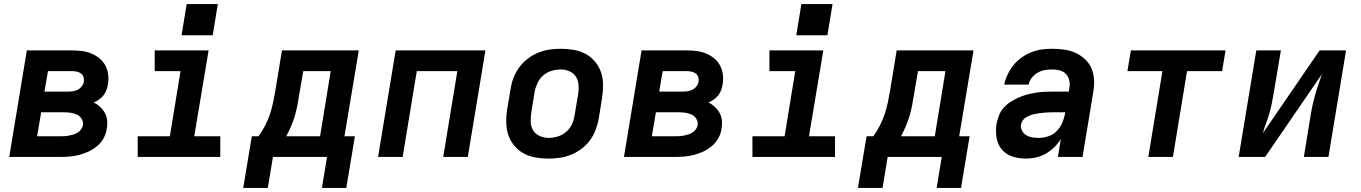

<svg xmlns="http://www.w3.org/2000/svg" viewBox="-20 -766 6640 937"><path d="M25 0 111 -520H331Q355 -520 379.5 -517Q404 -514 425.5 -505Q447 -496 465 -481.5Q483 -467 494 -446.5Q505 -426 508 -401.5Q511 -377 506 -352Q504 -339 499 -325.5Q494 -312 485 -300.5Q476 -289 463.5 -280.5Q451 -272 438 -266Q455 -257 469 -244Q483 -231 492 -214.5Q501 -198 503 -178Q505 -158 501 -138Q498 -114 486 -92Q474 -70 454.5 -53.5Q435 -37 412.5 -26.5Q390 -16 366.5 -10Q343 -4 319.5 -2Q296 0 272 0ZM197 -319H313Q324 -319 336.5 -321Q349 -323 360 -328.5Q371 -334 379 -344.5Q387 -355 389 -367Q391 -379 387.5 -390Q384 -401 375 -407.5Q366 -414 354.5 -416.5Q343 -419 331 -419H214ZM161 -101H272Q283 -101 294 -101.5Q305 -102 316 -104Q327 -106 338 -109.5Q349 -113 359 -119Q369 -125 376 -135Q383 -145 385 -156Q387 -172 378.5 -186Q370 -200 356 -206.5Q342 -213 326 -215.5Q310 -218 293 -218H181Z M652 0V-101H809L861 -419H735V-520H998L928 -101H1055V0ZM1018 -594H866L891 -746H1043Z M1167 151 1209 -101H1242Q1260 -126 1274 -153.5Q1288 -181 1297.5 -209.5Q1307 -238 1313 -267Q1319 -296 1324 -325L1356 -520H1731L1661 -101H1712L1670 151H1551L1576 0H1312L1287 151ZM1377 -101H1542L1594 -419H1460L1441 -309Q1437 -282 1432 -255.5Q1427 -229 1419.5 -203Q1412 -177 1401 -151Q1390 -125 1377 -101Z M1825 0 1911 -520H2349L2263 0H2143L2212 -419H2014L1945 0Z M2657 8Q2624 8 2593 2.5Q2562 -3 2535.5 -17.5Q2509 -32 2489.5 -55.5Q2470 -79 2460.5 -108Q2451 -137 2450.5 -169Q2450 -201 2455 -233L2472 -333Q2476 -360 2486.5 -387Q2497 -414 2514.5 -438Q2532 -462 2556 -480Q2580 -498 2607 -509Q2634 -520 2661.5 -524Q2689 -528 2717 -528Q2749 -528 2780.5 -522.5Q2812 -517 2838.5 -502.5Q2865 -488 2884.5 -464.5Q2904 -441 2913.5 -412Q2923 -383 2923 -351Q2923 -319 2918 -287L2902 -187Q2897 -160 2887 -133Q2877 -106 2859.5 -82Q2842 -58 2818 -40Q2794 -22 2767 -11Q2740 0 2712 4Q2684 8 2657 8ZM2658 -93Q2680 -93 2702.5 -100Q2725 -107 2743 -122.5Q2761 -138 2771 -159.5Q2781 -181 2784 -203L2801 -303Q2805 -327 2803.5 -350Q2802 -373 2791 -391Q2780 -409 2759.5 -418Q2739 -427 2716 -427Q2694 -427 2671 -420Q2648 -413 2630.5 -397.5Q2613 -382 2603 -360.5Q2593 -339 2589 -317L2573 -217Q2569 -193 2570 -170Q2571 -147 2582.5 -129Q2594 -111 2614.5 -102Q2635 -93 2658 -93Z M3025 0 3111 -520H3331Q3355 -520 3379.5 -517Q3404 -514 3425.5 -505Q3447 -496 3465 -481.5Q3483 -467 3494 -446.5Q3505 -426 3508 -401.5Q3511 -377 3506 -352Q3504 -339 3499 -325.5Q3494 -312 3485 -300.5Q3476 -289 3463.5 -280.5Q3451 -272 3438 -266Q3455 -257 3469 -244Q3483 -231 3492 -214.5Q3501 -198 3503 -178Q3505 -158 3501 -138Q3498 -114 3486 -92Q3474 -70 3454.5 -53.5Q3435 -37 3412.5 -26.5Q3390 -16 3366.5 -10Q3343 -4 3319.5 -2Q3296 0 3272 0ZM3197 -319H3313Q3324 -319 3336.5 -321Q3349 -323 3360 -328.5Q3371 -334 3379 -344.5Q3387 -355 3389 -367Q3391 -379 3387.5 -390Q3384 -401 3375 -407.5Q3366 -414 3354.5 -416.5Q3343 -419 3331 -419H3214ZM3161 -101H3272Q3283 -101 3294 -101.5Q3305 -102 3316 -104Q3327 -106 3338 -109.5Q3349 -113 3359 -119Q3369 -125 3376 -135Q3383 -145 3385 -156Q3387 -172 3378.5 -186Q3370 -200 3356 -206.5Q3342 -213 3326 -215.5Q3310 -218 3293 -218H3181Z M3652 0V-101H3809L3861 -419H3735V-520H3998L3928 -101H4055V0ZM4018 -594H3866L3891 -746H4043Z M4167 151 4209 -101H4242Q4260 -126 4274 -153.5Q4288 -181 4297.5 -209.5Q4307 -238 4313 -267Q4319 -296 4324 -325L4356 -520H4731L4661 -101H4712L4670 151H4551L4576 0H4312L4287 151ZM4377 -101H4542L4594 -419H4460L4441 -309Q4437 -282 4432 -255.5Q4427 -229 4419.5 -203Q4412 -177 4401 -151Q4390 -125 4377 -101Z M4987 8Q4953 8 4921.5 -2Q4890 -12 4869.5 -36Q4849 -60 4843.5 -93Q4838 -126 4843 -160Q4847 -181 4855 -202Q4863 -223 4877.5 -239.5Q4892 -256 4911.5 -268.5Q4931 -281 4951 -290Q4971 -299 4992 -304.5Q5013 -310 5034.5 -313.5Q5056 -317 5077 -318Q5098 -319 5118 -319H5196L5199 -338Q5202 -356 5198 -374.5Q5194 -393 5181.5 -405.5Q5169 -418 5151.5 -422.5Q5134 -427 5115 -427Q5097 -427 5079 -424Q5061 -421 5044.5 -411.5Q5028 -402 5015.5 -386.5Q5003 -371 5000 -353H4881Q4886 -378 4897.5 -402.5Q4909 -427 4926 -448Q4943 -469 4965.5 -485Q4988 -501 5013 -511Q5038 -521 5063.5 -524.5Q5089 -528 5114 -528Q5144 -528 5173 -524Q5202 -520 5227.5 -508.5Q5253 -497 5273.5 -478.5Q5294 -460 5305.5 -434.5Q5317 -409 5319 -380Q5321 -351 5316 -321L5263 0H5143L5157 -88Q5144 -66 5125 -47.5Q5106 -29 5083.5 -16Q5061 -3 5036 2.5Q5011 8 4987 8ZM5050 -93Q5073 -93 5096.5 -101Q5120 -109 5137.5 -127Q5155 -145 5164.5 -167.5Q5174 -190 5178 -213L5179 -218H5118Q5108 -218 5097 -217.5Q5086 -217 5075 -216Q5064 -215 5053 -213.5Q5042 -212 5031.5 -210Q5021 -208 5010 -204Q4999 -200 4989 -194.5Q4979 -189 4972 -179.5Q4965 -170 4963 -159Q4960 -143 4967.5 -128.5Q4975 -114 4988.5 -106Q5002 -98 5018 -95.5Q5034 -93 5050 -93Z M5584 0 5653 -419H5482L5499 -520H5961L5944 -419H5773L5704 0Z M6025 0 6111 -520H6231L6196 -312Q6192 -287 6187 -262.5Q6182 -238 6175 -213.5Q6168 -189 6159 -165Q6150 -141 6143 -116L6420 -520H6549L6463 0H6343L6377 -208Q6381 -233 6386.5 -257.5Q6392 -282 6399 -306.5Q6406 -331 6414.5 -355Q6423 -379 6431 -404L6154 0Z"/></svg>

Font: Iosevka SS04 Extended Oblique
Style: Bold
Weight: 700
Width: 7
Italic angle: -9°
Monospace: yes
Designer: Belleve Invis
Foundry: Belleve Invis
Version: Version 19.0.0; ttfautohint (v1.8.4)